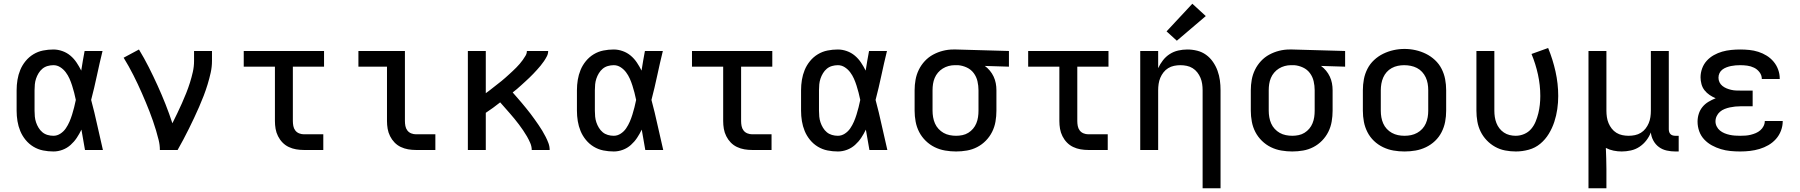

<svg xmlns="http://www.w3.org/2000/svg" viewBox="-20 -803 9640 1028"><path d="M266 8Q238 8 210.5 2.5Q183 -3 159 -17.5Q135 -32 117 -54Q99 -76 88.5 -101.5Q78 -127 73.5 -154.5Q69 -182 69 -210V-320Q69 -348 73.5 -375.5Q78 -403 88.5 -428.5Q99 -454 117 -476Q135 -498 159 -512.5Q183 -527 210.5 -532.5Q238 -538 266 -538Q290 -538 314 -529.5Q338 -521 357 -505Q376 -489 390 -468Q404 -447 415 -425Q419 -451 423.5 -477.5Q428 -504 433 -530H529Q513 -465 499 -399Q485 -333 468 -268Q486 -201 500.5 -134Q515 -67 531 0H435Q430 -27 425.5 -54.5Q421 -82 416 -109Q405 -86 391 -65Q377 -44 358 -27Q339 -10 315 -1Q291 8 266 8ZM266 -76Q286 -76 303.5 -87.5Q321 -99 332.5 -116Q344 -133 352 -151.5Q360 -170 366 -189.5Q372 -209 377 -228.5Q382 -248 386 -268Q382 -288 377 -307Q372 -326 366 -345Q360 -364 352 -382Q344 -400 332 -416Q320 -432 303 -443Q286 -454 266 -454Q250 -454 234.5 -449.5Q219 -445 207 -435Q195 -425 186.5 -411Q178 -397 173 -382Q168 -367 166.5 -351.5Q165 -336 165 -320V-210Q165 -194 166.5 -178.5Q168 -163 173 -148Q178 -133 186.5 -119Q195 -105 207 -95Q219 -85 234.5 -80.5Q250 -76 266 -76Z M836 0Q836 -27 829.5 -53Q823 -79 815.5 -104.5Q808 -130 799 -155.5Q790 -181 780.5 -206Q771 -231 760.5 -255.5Q750 -280 739.5 -304.5Q729 -329 717.5 -353Q706 -377 694 -401Q682 -425 669 -448Q656 -471 642 -494L724 -538Q752 -492 776.5 -443.5Q801 -395 823.5 -345.5Q846 -296 866 -245.5Q886 -195 903 -143Q916 -169 929 -196Q942 -223 954 -250Q966 -277 977 -304.5Q988 -332 997 -360.5Q1006 -389 1012.5 -418Q1019 -447 1019 -477V-530H1115V-477Q1115 -445 1108 -413.5Q1101 -382 1091.5 -351Q1082 -320 1070.5 -290Q1059 -260 1046 -230.5Q1033 -201 1019.5 -172Q1006 -143 991.5 -114Q977 -85 962 -56.5Q947 -28 931 0Z M1607 0Q1586 0 1565.5 -3.5Q1545 -7 1526 -16Q1507 -25 1492.5 -40Q1478 -55 1468.5 -74Q1459 -93 1455.5 -113.5Q1452 -134 1452 -155V-446H1285V-530H1715V-446H1548V-155Q1548 -142 1550.5 -128.5Q1553 -115 1561 -104.5Q1569 -94 1581.5 -89Q1594 -84 1607 -84H1711V0Z M2207 0Q2186 0 2165.5 -3.5Q2145 -7 2126 -16Q2107 -25 2092.5 -40Q2078 -55 2068.5 -74Q2059 -93 2055.5 -113.5Q2052 -134 2052 -155V-446H1899V-530H2148V-155Q2148 -142 2150.5 -128.5Q2153 -115 2161 -104.5Q2169 -94 2181.5 -89Q2194 -84 2207 -84H2311V0Z M2485 0V-530H2581V-304Q2592 -312 2602.5 -320Q2613 -328 2623.5 -336.5Q2634 -345 2644.5 -353Q2655 -361 2665.5 -369.5Q2676 -378 2686 -387Q2696 -396 2706 -405Q2716 -414 2725.5 -423Q2735 -432 2744.5 -441.5Q2754 -451 2762.5 -461Q2771 -471 2779 -482Q2787 -493 2794 -505Q2801 -517 2801 -530H2915Q2915 -530 2915 -530Q2915 -530 2915 -530Q2915 -530 2915 -530Q2915 -530 2915 -530Q2915 -515 2908 -501.5Q2901 -488 2892.5 -475.5Q2884 -463 2874.5 -451.5Q2865 -440 2855 -429Q2845 -418 2835 -407.5Q2825 -397 2814 -386.5Q2803 -376 2792 -366Q2781 -356 2770 -346Q2759 -336 2748 -326.5Q2737 -317 2725 -308Q2737 -294 2749.5 -280Q2762 -266 2774 -251.5Q2786 -237 2797.5 -223Q2809 -209 2820.5 -194Q2832 -179 2842.5 -164Q2853 -149 2863.5 -134Q2874 -119 2883.5 -103Q2893 -87 2901.5 -70.5Q2910 -54 2916.5 -36.5Q2923 -19 2923 0H2827Q2827 -19 2819 -37.5Q2811 -56 2801.5 -72.5Q2792 -89 2781 -105Q2770 -121 2758.5 -136.5Q2747 -152 2734.5 -167Q2722 -182 2709.5 -196.5Q2697 -211 2684 -225.5Q2671 -240 2658 -255Q2639 -240 2620 -226Q2601 -212 2581 -199V0Z M3266 8Q3238 8 3210.5 2.5Q3183 -3 3159 -17.5Q3135 -32 3117 -54Q3099 -76 3088.5 -101.5Q3078 -127 3073.5 -154.5Q3069 -182 3069 -210V-320Q3069 -348 3073.5 -375.5Q3078 -403 3088.5 -428.5Q3099 -454 3117 -476Q3135 -498 3159 -512.5Q3183 -527 3210.5 -532.5Q3238 -538 3266 -538Q3290 -538 3314 -529.5Q3338 -521 3357 -505Q3376 -489 3390 -468Q3404 -447 3415 -425Q3419 -451 3423.5 -477.5Q3428 -504 3433 -530H3529Q3513 -465 3499 -399Q3485 -333 3468 -268Q3486 -201 3500.5 -134Q3515 -67 3531 0H3435Q3430 -27 3425.5 -54.5Q3421 -82 3416 -109Q3405 -86 3391 -65Q3377 -44 3358 -27Q3339 -10 3315 -1Q3291 8 3266 8ZM3266 -76Q3286 -76 3303.5 -87.5Q3321 -99 3332.5 -116Q3344 -133 3352 -151.5Q3360 -170 3366 -189.5Q3372 -209 3377 -228.5Q3382 -248 3386 -268Q3382 -288 3377 -307Q3372 -326 3366 -345Q3360 -364 3352 -382Q3344 -400 3332 -416Q3320 -432 3303 -443Q3286 -454 3266 -454Q3250 -454 3234.5 -449.5Q3219 -445 3207 -435Q3195 -425 3186.5 -411Q3178 -397 3173 -382Q3168 -367 3166.5 -351.5Q3165 -336 3165 -320V-210Q3165 -194 3166.5 -178.5Q3168 -163 3173 -148Q3178 -133 3186.5 -119Q3195 -105 3207 -95Q3219 -85 3234.5 -80.5Q3250 -76 3266 -76Z M4007 0Q3986 0 3965.5 -3.5Q3945 -7 3926 -16Q3907 -25 3892.5 -40Q3878 -55 3868.5 -74Q3859 -93 3855.5 -113.5Q3852 -134 3852 -155V-446H3685V-530H4115V-446H3948V-155Q3948 -142 3950.5 -128.5Q3953 -115 3961 -104.5Q3969 -94 3981.5 -89Q3994 -84 4007 -84H4111V0Z M4466 8Q4438 8 4410.5 2.5Q4383 -3 4359 -17.5Q4335 -32 4317 -54Q4299 -76 4288.5 -101.5Q4278 -127 4273.5 -154.5Q4269 -182 4269 -210V-320Q4269 -348 4273.5 -375.5Q4278 -403 4288.5 -428.5Q4299 -454 4317 -476Q4335 -498 4359 -512.5Q4383 -527 4410.5 -532.5Q4438 -538 4466 -538Q4490 -538 4514 -529.5Q4538 -521 4557 -505Q4576 -489 4590 -468Q4604 -447 4615 -425Q4619 -451 4623.5 -477.5Q4628 -504 4633 -530H4729Q4713 -465 4699 -399Q4685 -333 4668 -268Q4686 -201 4700.5 -134Q4715 -67 4731 0H4635Q4630 -27 4625.5 -54.5Q4621 -82 4616 -109Q4605 -86 4591 -65Q4577 -44 4558 -27Q4539 -10 4515 -1Q4491 8 4466 8ZM4466 -76Q4486 -76 4503.5 -87.5Q4521 -99 4532.5 -116Q4544 -133 4552 -151.5Q4560 -170 4566 -189.5Q4572 -209 4577 -228.5Q4582 -248 4586 -268Q4582 -288 4577 -307Q4572 -326 4566 -345Q4560 -364 4552 -382Q4544 -400 4532 -416Q4520 -432 4503 -443Q4486 -454 4466 -454Q4450 -454 4434.5 -449.5Q4419 -445 4407 -435Q4395 -425 4386.5 -411Q4378 -397 4373 -382Q4368 -367 4366.5 -351.5Q4365 -336 4365 -320V-210Q4365 -194 4366.5 -178.5Q4368 -163 4373 -148Q4378 -133 4386.5 -119Q4395 -105 4407 -95Q4419 -85 4434.5 -80.5Q4450 -76 4466 -76Z M5099 8Q5070 8 5040.5 3Q5011 -2 4984.5 -15Q4958 -28 4936.5 -49Q4915 -70 4901.5 -96Q4888 -122 4882.5 -151.5Q4877 -181 4877 -210V-320Q4877 -348 4882 -376Q4887 -404 4899.5 -429.5Q4912 -455 4931.5 -476Q4951 -497 4976 -510.5Q5001 -524 5028.5 -531Q5056 -538 5084 -538Q5088 -538 5092 -538Q5096 -538 5100 -538L5382 -530V-446L5253 -450Q5268 -439 5280 -424.5Q5292 -410 5300 -393Q5308 -376 5311.5 -357.5Q5315 -339 5315 -320V-210Q5315 -181 5310 -152Q5305 -123 5292 -97Q5279 -71 5258.5 -50Q5238 -29 5212 -15.5Q5186 -2 5157 3Q5128 8 5099 8ZM5099 -76Q5116 -76 5133 -79.5Q5150 -83 5164.5 -92Q5179 -101 5190 -114Q5201 -127 5207.5 -143Q5214 -159 5216.5 -176Q5219 -193 5219 -210V-320Q5219 -344 5213.5 -368Q5208 -392 5193.5 -411.5Q5179 -431 5156.5 -441.5Q5134 -452 5110 -454H5100Q5098 -454 5096 -454Q5094 -454 5091 -454Q5075 -454 5058.5 -449.5Q5042 -445 5027.5 -436Q5013 -427 5002 -414Q4991 -401 4984.5 -385.5Q4978 -370 4975.5 -353.5Q4973 -337 4973 -320V-210Q4973 -193 4976 -175.5Q4979 -158 4986 -142Q4993 -126 5005 -113Q5017 -100 5032 -91.5Q5047 -83 5064.5 -79.5Q5082 -76 5099 -76Z M5807 0Q5786 0 5765.5 -3.5Q5745 -7 5726 -16Q5707 -25 5692.5 -40Q5678 -55 5668.5 -74Q5659 -93 5655.5 -113.5Q5652 -134 5652 -155V-446H5485V-530H5915V-446H5748V-155Q5748 -142 5750.5 -128.5Q5753 -115 5761 -104.5Q5769 -94 5781.5 -89Q5794 -84 5807 -84H5911V0Z M6419 205V-320Q6419 -337 6416.5 -354Q6414 -371 6407.5 -386.5Q6401 -402 6390.5 -415.5Q6380 -429 6365.5 -438Q6351 -447 6334 -450.5Q6317 -454 6300 -454Q6283 -454 6266 -450.5Q6249 -447 6234.5 -438Q6220 -429 6209.5 -415.5Q6199 -402 6192.5 -386.5Q6186 -371 6183.5 -354Q6181 -337 6181 -320V0H6085V-530H6181V-438Q6191 -460 6206.5 -480Q6222 -500 6243 -513.5Q6264 -527 6288.5 -532.5Q6313 -538 6337 -538Q6364 -538 6390 -531.5Q6416 -525 6437.5 -509.5Q6459 -494 6474.5 -471.5Q6490 -449 6499 -424Q6508 -399 6511.5 -373Q6515 -347 6515 -320V205ZM6281 -585 6226 -635 6364 -783 6436 -717Z M6899 8Q6870 8 6840.5 3Q6811 -2 6784.5 -15Q6758 -28 6736.5 -49Q6715 -70 6701.5 -96Q6688 -122 6682.5 -151.5Q6677 -181 6677 -210V-320Q6677 -348 6682 -376Q6687 -404 6699.5 -429.5Q6712 -455 6731.5 -476Q6751 -497 6776 -510.5Q6801 -524 6828.5 -531Q6856 -538 6884 -538Q6888 -538 6892 -538Q6896 -538 6900 -538L7182 -530V-446L7053 -450Q7068 -439 7080 -424.5Q7092 -410 7100 -393Q7108 -376 7111.5 -357.5Q7115 -339 7115 -320V-210Q7115 -181 7110 -152Q7105 -123 7092 -97Q7079 -71 7058.5 -50Q7038 -29 7012 -15.5Q6986 -2 6957 3Q6928 8 6899 8ZM6899 -76Q6916 -76 6933 -79.5Q6950 -83 6964.5 -92Q6979 -101 6990 -114Q7001 -127 7007.5 -143Q7014 -159 7016.5 -176Q7019 -193 7019 -210V-320Q7019 -344 7013.5 -368Q7008 -392 6993.5 -411.5Q6979 -431 6956.5 -441.5Q6934 -452 6910 -454H6900Q6898 -454 6896 -454Q6894 -454 6891 -454Q6875 -454 6858.5 -449.5Q6842 -445 6827.5 -436Q6813 -427 6802 -414Q6791 -401 6784.5 -385.5Q6778 -370 6775.5 -353.5Q6773 -337 6773 -320V-210Q6773 -193 6776 -175.5Q6779 -158 6786 -142Q6793 -126 6805 -113Q6817 -100 6832 -91.5Q6847 -83 6864.5 -79.5Q6882 -76 6899 -76Z M7500 8Q7470 8 7441 3Q7412 -2 7385 -15Q7358 -28 7336.5 -48.5Q7315 -69 7301.5 -95.5Q7288 -122 7282.5 -151Q7277 -180 7277 -210V-320Q7277 -350 7282.5 -379Q7288 -408 7301.5 -434.5Q7315 -461 7337 -481.5Q7359 -502 7385.5 -515Q7412 -528 7441 -534.5Q7470 -541 7500 -541Q7530 -541 7559 -534.5Q7588 -528 7614.5 -515Q7641 -502 7663 -481.5Q7685 -461 7698.5 -434.5Q7712 -408 7717.5 -379Q7723 -350 7723 -320V-210Q7723 -180 7717.5 -151Q7712 -122 7698.5 -95.5Q7685 -69 7663.5 -48.5Q7642 -28 7615 -15Q7588 -2 7559 3Q7530 8 7500 8ZM7500 -76Q7518 -76 7535 -79.5Q7552 -83 7567.5 -91.5Q7583 -100 7595 -113Q7607 -126 7614 -142Q7621 -158 7624 -175Q7627 -192 7627 -210V-320Q7627 -338 7624 -355.5Q7621 -373 7613.5 -389Q7606 -405 7594 -418Q7582 -431 7566.5 -439Q7551 -447 7533.5 -450.5Q7516 -454 7498 -454Q7481 -454 7464 -450.5Q7447 -447 7431.5 -438.5Q7416 -430 7404.5 -417Q7393 -404 7386 -388Q7379 -372 7376 -354.5Q7373 -337 7373 -320V-210Q7373 -192 7376 -175Q7379 -158 7386 -142Q7393 -126 7405 -113Q7417 -100 7432.5 -91.5Q7448 -83 7465 -79.5Q7482 -76 7500 -76Z M8096 8Q8067 8 8038.5 2.5Q8010 -3 7985 -17Q7960 -31 7940 -52Q7920 -73 7907.5 -98.5Q7895 -124 7890 -152.5Q7885 -181 7885 -210V-530H7981V-210Q7981 -193 7983.5 -176.5Q7986 -160 7992 -144.5Q7998 -129 8008 -116Q8018 -103 8032 -93.5Q8046 -84 8062.5 -80Q8079 -76 8095 -76Q8119 -76 8141 -85.5Q8163 -95 8178 -112.5Q8193 -130 8202 -152Q8211 -174 8216.5 -196.5Q8222 -219 8224.5 -242.5Q8227 -266 8227 -289Q8227 -347 8214.5 -404Q8202 -461 8180 -514L8269 -546Q8294 -485 8308.5 -420Q8323 -355 8323 -289Q8323 -254 8318 -219Q8313 -184 8302 -150.5Q8291 -117 8272.5 -86.5Q8254 -56 8227 -33.5Q8200 -11 8165.5 -1.5Q8131 8 8096 8Z M8485 205V-530H8581V-210Q8581 -193 8583.5 -176Q8586 -159 8592.5 -143.5Q8599 -128 8609.5 -114.5Q8620 -101 8634.5 -92Q8649 -83 8666 -79.5Q8683 -76 8700 -76Q8717 -76 8734 -79.5Q8751 -83 8765.5 -92Q8780 -101 8790.5 -114.5Q8801 -128 8807.5 -143.5Q8814 -159 8816.5 -176Q8819 -193 8819 -210V-530H8915V-111Q8915 -104 8917 -97Q8919 -90 8924 -85Q8929 -80 8936 -78Q8943 -76 8950 -76H8968V8H8950Q8927 8 8904 3Q8881 -2 8862.5 -15.5Q8844 -29 8832.5 -50Q8821 -71 8819 -94Q8810 -71 8794.5 -51Q8779 -31 8758 -17Q8737 -3 8712 2.5Q8687 8 8663 8Q8641 8 8619 3.5Q8597 -1 8578 -11Q8579 17 8580 45.5Q8581 74 8581 102V205Z M9297 8Q9271 8 9245 5.5Q9219 3 9194 -4.5Q9169 -12 9146 -24.5Q9123 -37 9105 -56Q9087 -75 9078 -100Q9069 -125 9069 -152Q9069 -173 9075.5 -193.5Q9082 -214 9095.5 -230.5Q9109 -247 9127.5 -258Q9146 -269 9166 -277Q9149 -284 9133.5 -294.5Q9118 -305 9106.5 -319.5Q9095 -334 9090 -352.5Q9085 -371 9085 -389Q9085 -413 9093.5 -436.5Q9102 -460 9118.5 -478Q9135 -496 9156.5 -508Q9178 -520 9201 -526.5Q9224 -533 9248.5 -535.5Q9273 -538 9297 -538Q9322 -538 9346.5 -535.5Q9371 -533 9394.5 -525.5Q9418 -518 9439 -505Q9460 -492 9476 -473Q9492 -454 9500.5 -430.5Q9509 -407 9509 -383Q9509 -382 9509 -381.5Q9509 -381 9509 -380H9413Q9413 -380 9413 -380.5Q9413 -381 9413 -381Q9413 -400 9401 -416Q9389 -432 9371.5 -440.5Q9354 -449 9335 -451.5Q9316 -454 9297 -454Q9285 -454 9272.5 -453Q9260 -452 9248 -449.5Q9236 -447 9224 -442.5Q9212 -438 9202 -430.5Q9192 -423 9186.5 -411.5Q9181 -400 9181 -387Q9181 -374 9186.5 -362.5Q9192 -351 9202 -343Q9212 -335 9224 -330Q9236 -325 9249 -322Q9262 -319 9274.5 -318.5Q9287 -318 9300 -318H9364V-234H9300Q9285 -234 9270.5 -232.5Q9256 -231 9242 -228Q9228 -225 9214 -219.5Q9200 -214 9189 -204.5Q9178 -195 9171.5 -181.5Q9165 -168 9165 -153Q9165 -139 9171.5 -126Q9178 -113 9189 -104Q9200 -95 9213.5 -89.5Q9227 -84 9241 -81Q9255 -78 9269 -77Q9283 -76 9297 -76Q9312 -76 9326 -77Q9340 -78 9354 -81.5Q9368 -85 9381 -90.5Q9394 -96 9405 -105.5Q9416 -115 9422.5 -128Q9429 -141 9429 -155H9525Q9525 -155 9525 -154.5Q9525 -154 9525 -154Q9525 -128 9515.5 -103Q9506 -78 9488.5 -58.5Q9471 -39 9448.5 -26Q9426 -13 9401 -5.5Q9376 2 9350 5Q9324 8 9297 8Z"/></svg>

Font: Iosevka Curly Medium Extended
Style: Regular
Weight: 500
Width: 7
Monospace: yes
Designer: Belleve Invis
Foundry: Belleve Invis
Version: Version 11.1.0; ttfautohint (v1.8.3)